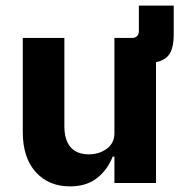

<svg xmlns="http://www.w3.org/2000/svg" viewBox="-20 -651 640 683"><path d="M598 -528Q598 -487 586 -464Q574 -441 544 -432L535 -430V0H387V-94H381Q362 -46 324.5 -17Q287 12 229 12Q153 12 107 -39Q61 -90 61 -182V-516H209V-202Q209 -153 231 -127.5Q253 -102 296 -102Q333 -102 360 -122Q387 -142 387 -177V-516H449Q461 -516 467.5 -522.5Q474 -529 474 -541V-631H598Z"/></svg>

Font: iA Writer Duo V
Style: Regular
Weight: 400
Designer: Mike Abbink, Paul van der Laan, Pieter van Rosmalen, Oliver Reichenstein
Foundry: Information Architects Inc.
Version: Version 2.000